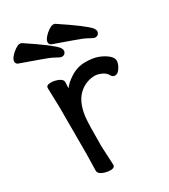

<svg xmlns="http://www.w3.org/2000/svg" viewBox="-179 -799 789 896"><g transform="rotate(-30 215.0 -351.5)"><path d="M171 -6Q171 10 147 10Q128 10 108 2Q86 -7 86 -23L88 -109V-364L85 -468Q85 -484 109 -484Q128 -484 148 -476Q170 -467 170 -452Q170 -440 169 -431.5Q168 -423 168 -419Q186 -443 215 -461Q253 -486 295.5 -486Q338 -486 365 -475.5Q392 -465 410 -450Q428 -435 428 -418.5Q428 -402 415 -382Q402 -362 388 -362Q374 -362 367 -375Q358 -392 338 -400.5Q318 -409 304 -409Q264 -409 230 -385Q180 -349 170 -264Q166 -229 166 -109ZM263 -712 265 -711Q386 -631 411 -601Q418 -591 418 -583Q418 -575 412.5 -568.5Q407 -562 395 -562Q388 -562 367.5 -574Q347 -586 300 -602L202 -637Q191 -642 191 -653.5Q191 -665 203 -679Q215 -693 230 -703Q245 -713 253 -713Q261 -713 263 -712ZM83 -712 85 -711Q206 -631 231 -601Q238 -591 238 -583Q238 -575 232.5 -568.5Q227 -562 215 -562Q208 -562 187.5 -574Q167 -586 120 -602L22 -637Q11 -642 11 -653.5Q11 -665 23 -679Q35 -693 50 -703Q65 -713 73 -713Q81 -713 83 -712Z"/></g></svg>

Font: Moon Stars Kai
Style: Bold
Weight: 700
Designer: GuiWonder
Version: Version 1.101